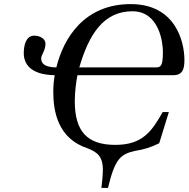

<svg xmlns="http://www.w3.org/2000/svg" viewBox="-20 -727 920 937"><path d="M96 -467C96 -419 125 -362 247 -360C242 -331 240 -304 240 -280C240 -185 261 -51 408 -3C453 15 482 35 482 101C482 125 479 155 475 190H507C541 49 567 25 641 9C680 3 718 -8 757 -28L804 -180H774C722 -90 679 -20 543 -20C406 -20 345 -85 345 -233C345 -280 352 -331 358 -360H825C872 -360 880 -391 880 -434C880 -526 835 -707 618 -707C391 -707 290 -541 255 -398C199 -399 181 -416 181 -442C181 -459 202 -481 202 -514C202 -539 173 -553 147 -553C107 -553 96 -507 96 -467ZM367 -398C414 -560 486 -672 626 -672C760 -672 775 -513 775 -475C775 -407 766 -398 741 -398Z"/></svg>

Font: Heuristica
Style: Italic
Weight: 400
Italic angle: -13°
Version: Version 1.0.1